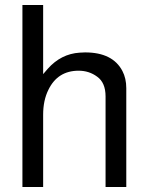

<svg xmlns="http://www.w3.org/2000/svg" viewBox="-20 -749 596 769"><path d="M69.8 -729H152.8V-452.1L170.9 -473.1Q224.1 -533.2 298.8 -538.1L320.8 -539.1Q431.2 -539.1 470.2 -464.8Q485.8 -435.1 485.8 -396V0H402.8V-362.8Q402.8 -418 369.1 -441.9Q336.9 -465.8 294.9 -465.8Q210.9 -465.8 173.8 -389.2Q152.8 -347.2 152.8 -289.1V0H69.8Z"/></svg>

Font: SolaimanLipiNormal
Style: Normal
Weight: 400
Designer: Solaiman Karim
Version: Version 1.6.1 ; ttfautohint (v1.5.65-e2d9)